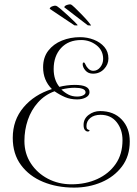

<svg xmlns="http://www.w3.org/2000/svg" viewBox="-20 -816 624 873"><path d="M317 37Q239 37 176 11Q113 -15 75.5 -65.5Q38 -116 38 -189Q38 -270 87 -328Q136 -386 216 -411Q176 -451 176 -510Q176 -555 199.5 -585.5Q223 -616 261.5 -631.5Q300 -647 344 -647Q377 -647 406.5 -635.5Q436 -624 454.5 -602.5Q473 -581 473 -550Q473 -523 453 -502Q433 -481 403 -481Q381 -481 368.5 -495.5Q356 -510 356 -524Q356 -532 361 -532Q365 -532 369 -522Q373 -512 382.5 -503Q392 -494 404 -494Q423 -494 436 -510.5Q449 -527 449 -548Q449 -587 418.5 -610.5Q388 -634 349 -634Q291 -634 257.5 -597.5Q224 -561 224 -502Q224 -453 250 -421Q264 -425 283.5 -427.5Q303 -430 320 -430Q387 -430 387 -397Q387 -382 370.5 -373Q354 -364 331 -364Q300 -364 275.5 -374.5Q251 -385 228 -401Q184 -385 153 -350.5Q122 -316 106.5 -270.5Q91 -225 91 -175Q91 -118 120 -73.5Q149 -29 197.5 -3.5Q246 22 305 22Q370 22 422.5 -2Q475 -26 506 -70.5Q537 -115 537 -179Q537 -227 510.5 -260.5Q484 -294 437 -294Q408 -294 390.5 -279.5Q373 -265 373 -242Q373 -232 377.5 -228.5Q382 -225 386 -225Q387 -225 387 -224Q387 -218 379 -218Q372 -218 366 -225Q360 -232 360 -248Q360 -276 383 -293.5Q406 -311 435 -311Q497 -311 533.5 -272.5Q570 -234 570 -173Q570 -106 534.5 -59Q499 -12 441.5 12.5Q384 37 317 37ZM331 -377Q347 -377 358 -382.5Q369 -388 369 -396Q369 -407 355.5 -412Q342 -417 320 -417Q305 -417 290 -415Q275 -413 259 -409Q275 -394 292 -385.5Q309 -377 331 -377ZM379 -701 272 -783Q274 -790 284.5 -793.5Q295 -797 301 -796Q306 -795 320.5 -781Q335 -767 352.5 -749Q370 -731 382 -716.5Q394 -702 394 -701Q394 -699 379 -701ZM318 -701 206 -776Q207 -783 217 -787Q227 -791 233 -790Q238 -790 253.5 -777Q269 -764 287.5 -747Q306 -730 319.5 -716.5Q333 -703 333 -702Q333 -699 318 -701Z"/></svg>

Font: Updock
Style: Regular
Weight: 400
Designer: Robert E. Leuschke
Foundry: Robert E. Leuschke
Version: Version 1.010; ttfautohint (v1.8.4.7-5d5b)